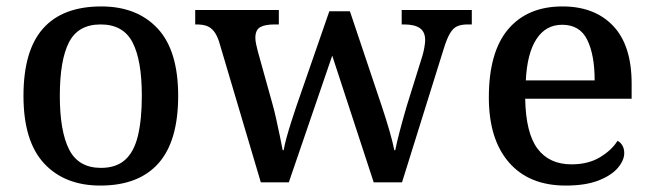

<svg xmlns="http://www.w3.org/2000/svg" viewBox="-20 -567 2032 597"><path d="M292 10Q181 10 117 -59Q53 -128 53 -269Q53 -410 114 -478.5Q175 -547 295 -547Q406 -547 470 -478.5Q534 -410 534 -269Q534 -128 472.5 -59Q411 10 292 10ZM294 -45Q341 -45 369 -70Q397 -95 409 -145.5Q421 -196 421 -269Q421 -380 392 -435.5Q363 -491 293 -491Q223 -491 194.5 -435.5Q166 -380 166 -269Q166 -159 195 -102Q224 -45 294 -45Z M661 -438Q654 -459 644.5 -470.5Q635 -482 622.5 -486.5Q610 -491 590 -491H587V-536H847V-491H834Q804 -491 789 -482.5Q774 -474 774 -449Q774 -441 776.5 -429Q779 -417 782 -406L826 -248Q833 -224 839 -196Q845 -168 850.5 -142.5Q856 -117 859 -100H862Q865 -117 871 -139Q877 -161 885 -186Q893 -211 901 -235L1004 -532H1068L1167 -237Q1173 -219 1179 -200Q1185 -181 1190.5 -162Q1196 -143 1200 -127Q1204 -111 1206 -100H1209Q1214 -125 1222.5 -157.5Q1231 -190 1244 -235L1293 -392Q1297 -405 1299.5 -419.5Q1302 -434 1302 -442Q1302 -468 1285.5 -479.5Q1269 -491 1236 -491H1229V-536H1447V-491H1434Q1415 -491 1402 -485.5Q1389 -480 1379 -463Q1369 -446 1359 -413L1230 0H1142L1013 -394L878 0H791Z M1739 10Q1625 10 1562.5 -62Q1500 -134 1500 -264Q1500 -405 1560 -476Q1620 -547 1729 -547Q1829 -547 1886.5 -486.5Q1944 -426 1944 -307V-260H1613Q1615 -153 1651.5 -104.5Q1688 -56 1757 -56Q1809 -56 1845.5 -78Q1882 -100 1900 -129Q1909 -125 1915 -115Q1921 -105 1921 -91Q1921 -69 1901.5 -45.5Q1882 -22 1841.5 -6Q1801 10 1739 10ZM1829 -317Q1829 -396 1806 -443Q1783 -490 1728 -490Q1677 -490 1648 -445.5Q1619 -401 1615 -317Z"/></svg>

Font: Noto Serif Thai Medium
Style: Regular
Weight: 500
Version: Version 2.001